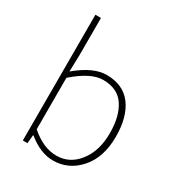

<svg xmlns="http://www.w3.org/2000/svg" viewBox="-189 -916 972 1050"><g transform="rotate(30 296.5 -390.5)"><path d="M301.8 12.7Q222.7 12.7 142.6 -52.7H139.6L134.8 0H105.5V-793.9H140.6V-559.6L137.7 -454.1Q240.2 -540 324.2 -540Q428.7 -540 482.4 -468.8Q536.1 -397.5 536.1 -271.5Q536.1 -141.6 468.3 -64.5Q400.4 12.7 301.8 12.7ZM304.7 -19.5Q388.7 -19.5 443.4 -90.3Q498 -161.1 498 -271.5Q498 -378.9 455.6 -442.9Q413.1 -506.8 321.3 -506.8Q244.1 -506.8 140.6 -416V-90.8Q222.7 -19.5 304.7 -19.5Z"/></g></svg>

Font: Bpmf Zihi Sans ExtraLight
Style: ExtraLight
Weight: 250
Foundry: But Ko
Version: Version 1.320